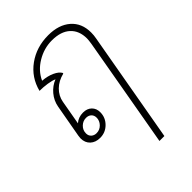

<svg xmlns="http://www.w3.org/2000/svg" viewBox="-241 -691 1046 1046"><g transform="rotate(-45 281.5 -168.0)"><path d="M508 -431Q508 -409 504 -389L391 250H353L465 -386Q469 -412 469 -424Q469 -484 432 -518Q395 -552 326 -552Q265 -552 211 -519.5Q157 -487 133 -434Q173 -431 203 -417Q233 -403 243 -384L242 -380Q197 -369 168 -340.5Q139 -312 132 -273L107 -132Q132 -154 168 -154Q199 -154 217.5 -136Q236 -118 236 -89Q236 -48 207 -19Q178 10 137 10Q102 10 80.5 -10Q59 -30 59 -64Q59 -69 61 -83L95 -273Q102 -312 128 -343Q154 -374 190 -388Q173 -396 143 -400.5Q113 -405 84 -405Q105 -488 173 -537Q241 -586 332 -586Q413 -586 460.5 -544.5Q508 -503 508 -431ZM99 -62Q99 -44 111 -33Q123 -22 141 -22Q166 -22 183.5 -40Q201 -58 201 -82Q201 -100 189.5 -111Q178 -122 159 -122Q135 -122 117 -104.5Q99 -87 99 -62Z"/></g></svg>

Font: Sarabun Thin
Style: Italic
Weight: 250
Italic angle: -10°
Designer: Suppakit Chalermlarp | Katatrad Co.,Ltd.
Foundry: Cadson Demak Co.,Ltd.
Version: Version 1.000; ttfautohint (v1.6)